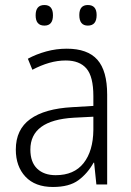

<svg xmlns="http://www.w3.org/2000/svg" viewBox="-20 -735 523 765"><path d="M246 -541Q329 -541 368 -497Q407 -453 407 -358V0H364L355 -87H353Q329 -44 292.5 -17Q256 10 191 10Q120 10 81.5 -31Q43 -72 43 -139Q43 -219 100.5 -260.5Q158 -302 268 -308L352 -313V-352Q352 -430 324.5 -462Q297 -494 242 -494Q209 -494 176 -484.5Q143 -475 109 -457L91 -501Q124 -519 164 -530Q204 -541 246 -541ZM274 -266Q101 -256 101 -139Q101 -89 128 -63Q155 -37 202 -37Q275 -37 313 -85Q351 -133 352 -217V-270ZM122 -674Q122 -715 157 -715Q191 -715 191 -674Q191 -633 157 -633Q122 -633 122 -674ZM296 -675Q296 -715 330 -715Q365 -715 365 -675Q365 -633 330 -633Q296 -633 296 -675Z"/></svg>

Font: Noto Sans Khmer UI SemiCondensed Light
Style: Regular
Weight: 300
Width: 4
Designer: Danh Hong and the Monotype Design Team
Foundry: Monotype Imaging Inc.
Version: Version 2.002; ttfautohint (v1.8.4.7-5d5b)